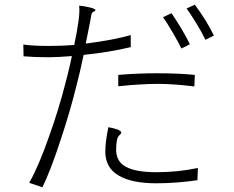

<svg xmlns="http://www.w3.org/2000/svg" viewBox="-20 -773 992 815"><path d="M160 22 104 3Q144 -67 189 -196Q229 -307 258 -421Q266 -450 281 -515Q284 -529 285 -535Q225 -530 185 -530Q127 -530 80 -534L79 -584Q119 -578 187 -578Q243 -578 295 -582Q307 -638 313 -682Q319 -723 316 -749Q340 -747 363 -741Q386 -735 385 -730Q384 -726 379 -724Q370 -721 368 -711Q364 -687 362 -678Q359 -664 353 -633Q347 -604 344 -588Q461 -603 535 -624V-573Q443 -551 335 -540Q320 -468 305 -411Q278 -301 238 -181Q196 -52 160 22ZM643 5Q538 5 482.5 -28.5Q427 -62 427 -129Q427 -172 440 -233Q459 -230 477 -224Q496 -216 495 -210Q494 -205 489 -201Q480 -194 477 -181Q473 -161 473 -139Q473 -95 502 -73Q542 -42 644 -42Q735 -42 820 -60L818 -8Q727 5 643 5ZM805 -406Q717 -417 650 -417Q609 -417 567 -414Q540 -413 486 -407Q483 -407 482 -407V-455Q563 -462 647 -462Q740 -462 807 -455ZM750 -567Q741 -587 713 -635Q685 -683 672 -700L708 -717Q757 -645 786 -585ZM852 -604Q834 -641 814 -673Q786 -719 772 -737L807 -753Q857 -686 888 -622Z"/></svg>

Font: GenSekiGothic TW L
Style: Regular
Weight: 300
Version: Version 1.501;PS 1;hotconv 16.6.51;makeotf.lib2.5.65220